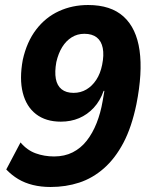

<svg xmlns="http://www.w3.org/2000/svg" viewBox="-20 -736 589 767"><path d="M182 11Q144 11 111.5 3Q79 -5 53 -20.5Q27 -36 5 -59L62 -167Q88 -136 122.5 -123.5Q157 -111 196 -111Q238 -111 270.5 -127.5Q303 -144 326.5 -174Q350 -204 366 -244.5Q382 -285 390 -332L397 -373H394Q380 -333 354.5 -305.5Q329 -278 296 -264Q263 -250 223 -250Q163 -250 124 -280Q85 -310 71 -365.5Q57 -421 71 -497Q87 -569 124.5 -618Q162 -667 215.5 -691.5Q269 -716 332 -716Q423 -716 474 -669.5Q525 -623 537.5 -534.5Q550 -446 525 -320Q506 -228 473 -165.5Q440 -103 395 -63.5Q350 -24 296.5 -6.5Q243 11 182 11ZM274 -365Q302 -365 325 -378.5Q348 -392 364.5 -417Q381 -442 388 -477Q396 -516 390.5 -544Q385 -572 366.5 -586.5Q348 -601 317 -601Q289 -601 266.5 -587Q244 -573 228.5 -548Q213 -523 205 -488Q198 -449 203 -421.5Q208 -394 226 -379.5Q244 -365 274 -365Z"/></svg>

Font: Nunito Sans 7pt SemiCondensed ExtraBold
Style: Italic
Weight: 800
Width: 4
Italic angle: -9°
Designer: Vernon Adams
Foundry: Vernon Adams
Version: Version 3.101;gftools[0.9.27]